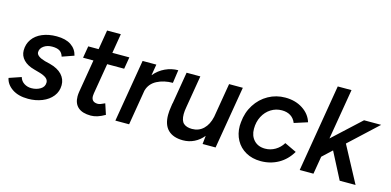

<svg xmlns="http://www.w3.org/2000/svg" viewBox="-67 -1086 3023 1484"><g transform="rotate(15 1444.0 -344.0)"><path d="M12 -105 109 -138Q118 -107 144 -90.5Q170 -74 202 -74Q243 -74 274 -93Q305 -112 305 -146Q305 -167 287 -181.5Q269 -196 231 -207L188 -219Q131 -234 100.5 -266Q70 -298 70 -341Q70 -392 97.5 -431Q125 -470 175 -491Q225 -512 289 -512Q362 -512 405 -483Q448 -454 460 -403L366 -370Q357 -400 336 -413Q315 -426 276 -426Q236 -426 208.5 -406Q181 -386 181 -356Q181 -340 198.5 -326.5Q216 -313 251 -303L292 -293Q357 -276 390 -240.5Q423 -205 423 -157Q423 -106 392.5 -67.5Q362 -29 310.5 -8.5Q259 12 199 12Q120 12 71 -21.5Q22 -55 12 -105Z M564 -106Q564 -123 567 -142L611 -405H528L544 -500H627L653 -656H763L737 -500H873L857 -405H721L680 -160Q678 -144 678 -139Q678 -90 730 -90Q747 -90 785 -109L813 -24Q752 12 701 12Q633 12 598.5 -18.5Q564 -49 564 -106Z M979 -500H1089L1074 -411Q1111 -456 1161 -479Q1211 -502 1264 -502L1249 -397Q1178 -397 1123 -368.5Q1068 -340 1052 -282L1005 0H895Z M1600 -67Q1569 -29 1527.5 -8.5Q1486 12 1438 12Q1360 12 1318.5 -28.5Q1277 -69 1277 -149Q1277 -179 1283 -215L1287 -243H1288L1331 -500H1441L1398 -243Q1392 -210 1392 -186Q1392 -133 1415.5 -112Q1439 -91 1483 -91Q1537 -91 1574 -126.5Q1611 -162 1625 -226L1671 -500H1781L1697 0H1593Z M1834 -210Q1834 -220 1836 -240Q1843 -319 1882.5 -381Q1922 -443 1984 -477.5Q2046 -512 2119 -512Q2200 -512 2259 -473.5Q2318 -435 2337 -373L2231 -339Q2217 -374 2188.5 -392Q2160 -410 2119 -410Q2071 -410 2031.5 -385Q1992 -360 1969 -316Q1946 -272 1946 -216Q1946 -160 1979 -125Q2012 -90 2068 -90Q2111 -90 2148.5 -112Q2186 -134 2209 -172L2304 -127Q2264 -59 2200.5 -23.5Q2137 12 2060 12Q1992 12 1940.5 -17Q1889 -46 1861.5 -96.5Q1834 -147 1834 -210Z M2487 -700H2597L2529 -295L2751 -500H2888L2662 -290L2817 0H2690L2580 -213L2504 -142L2480 0H2370Z"/></g></svg>

Font: Oak Sans Semibold
Style: Italic
Weight: 600
Italic angle: -9.49998°
Foundry: Erik Kennedy, Walven
Version: Version 1.000